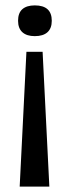

<svg xmlns="http://www.w3.org/2000/svg" viewBox="-20 -559 259 712"><path d="M78 -367H138L163 133H53ZM109 -539Q172 -539 172 -482Q172 -454 156 -439.5Q140 -425 109 -425Q79 -425 63 -439.5Q47 -454 47 -482Q47 -511 63 -525Q79 -539 109 -539Z"/></svg>

Font: Bricolage Grotesque 72pt
Style: Regular
Weight: 400
Version: Version 1.001;gftools[0.9.33.dev8+g029e19f]